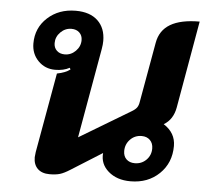

<svg xmlns="http://www.w3.org/2000/svg" viewBox="-47 -642 749 700"><g transform="rotate(5 328.0 -292.0)"><path d="M100 -48Q100 -53 102 -67L154 -359Q185 -365 202 -378L199 -384Q177 -372 146 -372Q109 -372 84 -397.5Q59 -423 59 -461Q59 -518 100 -555.5Q141 -593 203 -593Q255 -593 283.5 -566Q312 -539 312 -492Q312 -479 309 -462L251 -134L436 -245Q450 -253 456 -261Q462 -269 464 -283L503 -502Q511 -548 549 -570.5Q587 -593 656 -593L600 -274Q592 -229 558 -209Q602 -181 602 -133Q602 -71 560.5 -31Q519 9 455 9Q405 9 374 -18Q343 -45 347 -85L234 -14Q212 0 197 4.5Q182 9 159 9Q131 9 115.5 -6Q100 -21 100 -48ZM233 -488Q233 -505 222 -515.5Q211 -526 193 -526Q170 -526 153 -509Q136 -492 136 -469Q136 -452 147 -441.5Q158 -431 176 -431Q199 -431 216 -448Q233 -465 233 -488ZM524 -117Q524 -136 512.5 -147.5Q501 -159 482 -159Q457 -159 440 -141.5Q423 -124 423 -99Q423 -80 434.5 -69Q446 -58 465 -58Q490 -58 507 -75Q524 -92 524 -117Z"/></g></svg>

Font: K2D ExtraBold
Style: Italic
Weight: 800
Italic angle: -10°
Designer: Katatrad Aksorn Co.,Ltd.
Foundry: Cadson Demak Co.,Ltd.
Version: Version 1.000; ttfautohint (v1.6)